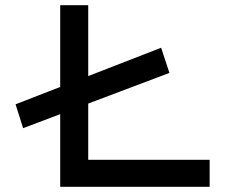

<svg xmlns="http://www.w3.org/2000/svg" viewBox="-20 -720 968 740"><path d="M69 -226 40 -318 601 -536 633 -439ZM212 0V-700H320V-104H788V0Z"/></svg>

Font: Lexend Zetta
Style: Regular
Weight: 400
Designer: Bonnie Shaver-Troup, Thomas Jockin
Foundry: Lexend
Version: Version 1.007